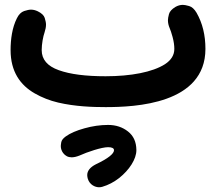

<svg xmlns="http://www.w3.org/2000/svg" viewBox="-20 -392 910 805"><path d="M24.4 -182.1C24.4 -91.8 64.9 -35.2 125.5 -0.5C155.3 16.6 188.5 29.8 224.1 38.1C295.4 54.7 368.2 57.1 422.9 57.1C546.4 57.1 841.3 44.4 841.3 -187C841.3 -244.6 829.1 -294.9 804.2 -338.4C794.9 -354 784.7 -363.3 772.9 -366.7C761.2 -370.1 752.4 -371.6 746.6 -371.6C735.8 -371.6 725.6 -368.7 715.3 -362.8C700.2 -353.5 691.4 -343.8 688.5 -333C685.5 -321.8 684.1 -313.5 684.1 -307.1C684.1 -296.4 686.5 -285.2 691.4 -273.9C694.8 -266.6 698.7 -254.4 703.6 -236.8C708.5 -218.8 710.9 -202.1 710.9 -187C710.9 -161.1 697.8 -140.1 671.9 -123C619.6 -89.4 528.3 -72.3 422.9 -72.3C339.4 -72.3 273.9 -80.6 226.6 -97.7C178.7 -114.7 154.8 -142.6 154.8 -182.1C154.8 -207 160.6 -238.8 167 -256.8C170.9 -268.6 172.9 -279.3 172.9 -289.1C172.9 -296.4 170.9 -305.7 167.5 -316.9C164.1 -327.6 154.3 -336.9 138.2 -344.7C128.9 -349.1 119.6 -351.6 109.9 -351.6C102.5 -351.6 93.3 -349.6 81.1 -345.7C68.8 -341.3 58.6 -331.5 50.8 -315.4C30.8 -275.9 24.4 -226.6 24.4 -182.1ZM348.1 357.4C356 383.3 379.4 393.1 395 393.1C399.9 393.1 404.8 392.6 409.2 391.1C434.1 383.8 457.5 371.6 479.5 354.5C522.5 320.3 551.8 274.9 551.8 237.8V236.3C551.3 202.6 539.6 177.2 516.6 159.2C493.7 141.1 465.8 131.8 433.1 131.8C400.4 131.8 367.2 136.7 334 146C300.3 155.3 274.4 166.5 255.4 180.2C244.1 188.5 238.3 196.3 236.8 204.6C235.4 212.9 234.9 218.3 234.9 220.7C234.9 231 238.3 240.7 244.6 249.5C253.9 261.7 265.6 267.6 280.8 267.6C290 267.6 300.8 265.1 313 260.3C346.2 245.1 406.2 225.1 433.1 225.1C449.7 225.1 458 229.5 458 237.8C458 252 434.6 272 381.8 296.9C357.9 309.1 345.7 324.2 345.7 342.3C345.7 347.2 346.7 352.1 348.1 357.4Z"/></svg>

Font: Mikhak
Style: Bold
Weight: 700
Designer: Amin Abedi
Version: Version 3.2